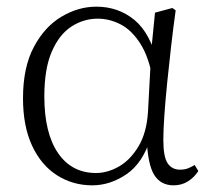

<svg xmlns="http://www.w3.org/2000/svg" viewBox="-20 -542 639 576"><path d="M257 14Q198 14 150.5 -16.5Q103 -47 76 -105.5Q49 -164 49 -247Q49 -340 81.5 -401Q114 -462 164.5 -492Q215 -522 269 -522Q335 -522 383.5 -482Q432 -442 454 -349H462L440 -296Q428 -368 402 -409.5Q376 -451 342.5 -468.5Q309 -486 273 -486Q231 -486 194.5 -462.5Q158 -439 135.5 -387.5Q113 -336 113 -253Q113 -143 154 -83Q195 -23 268 -23Q302 -23 336 -42Q370 -61 395 -102Q420 -143 424 -207L434 -393L445 -504L497 -518L507 -511Q500 -461 493.5 -404.5Q487 -348 481.5 -293.5Q476 -239 473 -194.5Q470 -150 470 -123Q470 -71 483 -52Q496 -33 520 -33Q534 -33 544 -37Q554 -41 564 -47L575 -29Q563 -10 544 2Q525 14 501 14Q462 14 442.5 -17.5Q423 -49 420 -128H432Q408 -52 359 -19Q310 14 257 14Z"/></svg>

Font: Noto Serif KR ExtraLight
Style: Regular
Weight: 200
Designer: Ryoko NISHIZUKA 西塚涼子 (kana & ideographs); Frank Grießhammer (Latin, Greek & Cyrillic); Wenlong ZHANG 张文龙 (bopomofo); San
Foundry: Adobe
Version: Version 2.002-H1;hotconv 1.1.0;makeotfexe 2.6.0